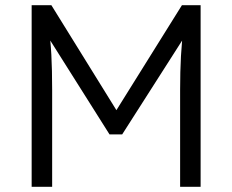

<svg xmlns="http://www.w3.org/2000/svg" viewBox="-20 -720 896 740"><path d="M102 0V-700H178L446.2 -267.1L411.4 -267.8L681.2 -700H753.2V0H674.2V-373.3Q674.2 -444.8 677.5 -504.5Q680.8 -564.2 688.5 -623L703.1 -596.8L450.9 -202H402.1L156.1 -591.8L166.8 -623Q174.7 -567.5 177.9 -509.1Q181 -450.8 181 -374V0Z"/></svg>

Font: Lexend Medium
Style: Regular
Weight: 500
Designer: Bonnie Shaver-Troup, Thomas Jockin
Foundry: Lexend
Version: Version 1.005